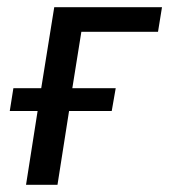

<svg xmlns="http://www.w3.org/2000/svg" viewBox="-20 -511 468 531"><path d="M52 0 84 -204H7L17 -267H94L130 -491H428L417 -423H205L180 -267H300L289 -204H171L139 0Z"/></svg>

Font: Nunito Sans 10pt Condensed Medium
Style: Italic
Weight: 500
Width: 3
Italic angle: -9°
Designer: Vernon Adams
Foundry: Vernon Adams
Version: Version 3.101;gftools[0.9.27]